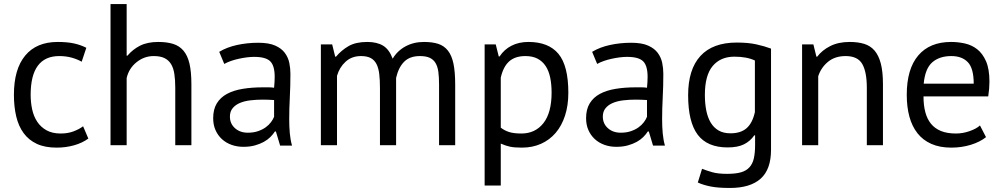

<svg xmlns="http://www.w3.org/2000/svg" viewBox="-20 -720 4975 952"><path d="M418 -33Q388 -11 347 0.5Q306 12 261 12Q203 12 163 -6.5Q123 -25 97.5 -59.5Q72 -94 60.5 -142.5Q49 -191 49 -250Q49 -377 105 -444.5Q161 -512 266 -512Q314 -512 347.5 -504.5Q381 -497 408 -483L385 -414Q362 -427 334 -434.5Q306 -442 274 -442Q132 -442 132 -250Q132 -212 139.5 -177.5Q147 -143 164.5 -116.5Q182 -90 210.5 -74Q239 -58 281 -58Q317 -58 345.5 -69Q374 -80 392 -94Z M849 0V-285Q849 -324 844.5 -353.5Q840 -383 828 -402.5Q816 -422 795.5 -432Q775 -442 742 -442Q695 -442 657 -411.5Q619 -381 608 -333V0H528V-700H608V-444H612Q638 -475 674.5 -493.5Q711 -512 765 -512Q807 -512 838 -502.5Q869 -493 889.5 -469Q910 -445 919.5 -404.5Q929 -364 929 -302V0Z M1067 -463Q1105 -486 1155.5 -497Q1206 -508 1261 -508Q1313 -508 1344.5 -494Q1376 -480 1392.5 -457.5Q1409 -435 1414.5 -408Q1420 -381 1420 -354Q1420 -294 1417 -237Q1414 -180 1414 -129Q1414 -92 1417 -59Q1420 -26 1428 2H1369L1348 -68H1343Q1334 -54 1320.5 -40.5Q1307 -27 1288 -16.5Q1269 -6 1244 1Q1219 8 1187 8Q1155 8 1127.5 -2Q1100 -12 1080 -30.5Q1060 -49 1048.5 -75Q1037 -101 1037 -134Q1037 -178 1055 -207.5Q1073 -237 1105.5 -254.5Q1138 -272 1183.5 -279.5Q1229 -287 1284 -287Q1298 -287 1311.5 -287Q1325 -287 1339 -285Q1342 -315 1342 -339Q1342 -394 1320 -416Q1298 -438 1240 -438Q1223 -438 1203.5 -435.5Q1184 -433 1163.5 -428.5Q1143 -424 1124.5 -417.5Q1106 -411 1092 -403ZM1209 -62Q1237 -62 1259 -69.5Q1281 -77 1297 -88.5Q1313 -100 1323.5 -114Q1334 -128 1339 -141V-224Q1325 -225 1310.5 -225.5Q1296 -226 1282 -226Q1251 -226 1221.5 -222.5Q1192 -219 1169.5 -209.5Q1147 -200 1133.5 -183.5Q1120 -167 1120 -142Q1120 -107 1145 -84.5Q1170 -62 1209 -62Z M1864 0V-283Q1864 -323 1860.5 -352.5Q1857 -382 1847 -402Q1837 -422 1818.5 -432Q1800 -442 1770 -442Q1724 -442 1693.5 -414Q1663 -386 1651 -344V0H1571V-500H1627L1642 -439H1646Q1673 -471 1708.5 -491.5Q1744 -512 1801 -512Q1849 -512 1879.5 -493.5Q1910 -475 1927 -429Q1950 -468 1990.5 -490Q2031 -512 2082 -512Q2124 -512 2153 -502.5Q2182 -493 2201 -469Q2220 -445 2228.5 -404Q2237 -363 2237 -300V0H2157V-301Q2157 -337 2153.5 -363.5Q2150 -390 2139.5 -407.5Q2129 -425 2110.5 -433.5Q2092 -442 2062 -442Q2012 -442 1984 -414Q1956 -386 1944 -334V0Z M2383 -500H2438L2453 -440H2457Q2480 -475 2516.5 -493.5Q2553 -512 2600 -512Q2700 -512 2749 -453Q2798 -394 2798 -260Q2798 -197 2781.5 -146.5Q2765 -96 2735 -61Q2705 -26 2662.5 -7Q2620 12 2568 12Q2531 12 2509.5 7.5Q2488 3 2463 -8V200H2383ZM2585 -442Q2534 -442 2504.5 -415.5Q2475 -389 2463 -335V-87Q2481 -73 2504 -65.5Q2527 -58 2565 -58Q2634 -58 2674.5 -109.5Q2715 -161 2715 -261Q2715 -302 2708 -335.5Q2701 -369 2685.5 -392.5Q2670 -416 2645.5 -429Q2621 -442 2585 -442Z M2916 -463Q2954 -486 3004.5 -497Q3055 -508 3110 -508Q3162 -508 3193.5 -494Q3225 -480 3241.5 -457.5Q3258 -435 3263.5 -408Q3269 -381 3269 -354Q3269 -294 3266 -237Q3263 -180 3263 -129Q3263 -92 3266 -59Q3269 -26 3277 2H3218L3197 -68H3192Q3183 -54 3169.5 -40.5Q3156 -27 3137 -16.5Q3118 -6 3093 1Q3068 8 3036 8Q3004 8 2976.5 -2Q2949 -12 2929 -30.5Q2909 -49 2897.5 -75Q2886 -101 2886 -134Q2886 -178 2904 -207.5Q2922 -237 2954.5 -254.5Q2987 -272 3032.5 -279.5Q3078 -287 3133 -287Q3147 -287 3160.5 -287Q3174 -287 3188 -285Q3191 -315 3191 -339Q3191 -394 3169 -416Q3147 -438 3089 -438Q3072 -438 3052.5 -435.5Q3033 -433 3012.5 -428.5Q2992 -424 2973.5 -417.5Q2955 -411 2941 -403ZM3058 -62Q3086 -62 3108 -69.5Q3130 -77 3146 -88.5Q3162 -100 3172.5 -114Q3183 -128 3188 -141V-224Q3174 -225 3159.5 -225.5Q3145 -226 3131 -226Q3100 -226 3070.5 -222.5Q3041 -219 3018.5 -209.5Q2996 -200 2982.5 -183.5Q2969 -167 2969 -142Q2969 -107 2994 -84.5Q3019 -62 3058 -62Z M3803 23Q3803 120 3751.5 166Q3700 212 3599 212Q3539 212 3502.5 204.5Q3466 197 3440 185L3461 117Q3484 126 3512 134Q3540 142 3585 142Q3627 142 3653.5 134.5Q3680 127 3696 109.5Q3712 92 3718 64.5Q3724 37 3724 -1V-49H3720Q3700 -20 3669 -4.5Q3638 11 3588 11Q3487 11 3439.5 -52Q3392 -115 3392 -248Q3392 -376 3453 -442.5Q3514 -509 3633 -509Q3690 -509 3730.5 -500Q3771 -491 3803 -479ZM3602 -59Q3653 -59 3682 -84.5Q3711 -110 3723 -164V-420Q3683 -439 3621 -439Q3553 -439 3514 -393Q3475 -347 3475 -249Q3475 -207 3482 -172Q3489 -137 3504 -112Q3519 -87 3543 -73Q3567 -59 3602 -59Z M4278 0V-285Q4278 -363 4255.5 -402.5Q4233 -442 4173 -442Q4120 -442 4085.5 -413.5Q4051 -385 4037 -342V0H3957V-500H4013L4028 -439H4032Q4056 -471 4096.5 -491.5Q4137 -512 4193 -512Q4234 -512 4265 -502.5Q4296 -493 4316.5 -469Q4337 -445 4347.5 -404.5Q4358 -364 4358 -302V0Z M4869 -40Q4839 -16 4793.5 -2Q4748 12 4697 12Q4640 12 4598 -6.5Q4556 -25 4529 -59.5Q4502 -94 4489 -142Q4476 -190 4476 -250Q4476 -378 4533 -445Q4590 -512 4696 -512Q4730 -512 4764 -504.5Q4798 -497 4825 -476Q4852 -455 4869 -416.5Q4886 -378 4886 -315Q4886 -282 4880 -242H4559Q4559 -198 4568 -164Q4577 -130 4596 -106.5Q4615 -83 4645.5 -70.5Q4676 -58 4720 -58Q4754 -58 4788 -70Q4822 -82 4839 -98ZM4697 -442Q4638 -442 4602.5 -411Q4567 -380 4560 -305H4808Q4808 -381 4779 -411.5Q4750 -442 4697 -442Z"/></svg>

Font: PT Sans
Style: Regular
Weight: 400
Designer: A.Korolkova, O.Umpeleva, V.Yefimov
Foundry: ParaType Ltd
Version: Version 2.003